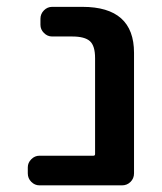

<svg xmlns="http://www.w3.org/2000/svg" viewBox="-20 -565 475 563"><path d="M95.7 -21.5Q82 -21.5 71.8 -31.7Q61.5 -42 61.5 -56.6V-74.2Q61.5 -87.9 71.8 -98.1Q82 -108.4 95.7 -108.4H253.9Q258.8 -108.4 258.8 -113.3V-394.5Q258.8 -430.7 243.7 -444.3Q228.5 -458 191.4 -458H132.8Q119.1 -458 108.9 -468.3Q98.6 -478.5 98.6 -492.2V-509.8Q98.6 -524.4 108.9 -534.7Q119.1 -544.9 132.8 -544.9H221.7Q373 -544.9 373 -410.2V-56.6Q373 -42 362.8 -31.7Q352.5 -21.5 337.9 -21.5Z"/></svg>

Font: Gen Jyuu GothicL Medium
Style: Regular
Weight: 500
Designer: [Source Han Sans]
Ryoko NISHIZUKA  (kana & ideographs); Paul D. Hunt (Latin, Greek & Cyrillic); Wenlong ZHANG  (bopomofo
Version: Version 1.002.20150607